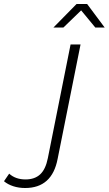

<svg xmlns="http://www.w3.org/2000/svg" viewBox="-192 -745 545 963"><path d="M-66 198Q-98 198 -125.5 189Q-153 180 -172 164L-146 126Q-114 155 -64 155Q-18 155 9.5 129.5Q37 104 48 48L162 -522H212L97 52Q69 198 -66 198ZM76 -607 192 -725H245L333 -607H286L215 -693L126 -607Z"/></svg>

Font: Montserrat Thin Light
Style: Italic
Weight: 300
Italic angle: -11.3°
Version: Version 9.000